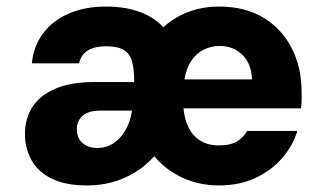

<svg xmlns="http://www.w3.org/2000/svg" viewBox="-20 -553 988 585"><path d="M246 12Q179 12 137 -9Q95 -30 75.5 -66Q56 -102 56 -145Q56 -191 78.5 -226.5Q101 -262 148 -282.5Q195 -303 268 -303H389Q389 -341 382.5 -365Q376 -389 357.5 -400.5Q339 -412 303 -412Q269 -412 248 -399.5Q227 -387 221 -360H77Q82 -412 111 -451Q140 -490 189 -511.5Q238 -533 303 -533Q361 -533 405 -517Q449 -501 478 -470Q510 -500 553.5 -516.5Q597 -533 648 -533Q726 -533 782 -499.5Q838 -466 868.5 -407Q899 -348 899 -271Q899 -261 899 -248.5Q899 -236 897 -223H539Q542 -189 555 -163.5Q568 -138 591 -124Q614 -110 647 -110Q683 -110 702.5 -122.5Q722 -135 733 -154H886Q872 -108 838.5 -70Q805 -32 756.5 -10Q708 12 648 12Q586 12 535 -12Q484 -36 450 -77Q424 -48 391.5 -28Q359 -8 322.5 2Q286 12 246 12ZM275 -102Q303 -102 325 -116Q347 -130 362 -156Q377 -182 382 -215V-216H286Q261 -216 245.5 -209Q230 -202 222 -189Q214 -176 214 -160Q214 -141 222 -128.5Q230 -116 244 -109Q258 -102 275 -102ZM542 -311H748Q746 -359 718.5 -386Q691 -413 649 -413Q623 -413 600.5 -401.5Q578 -390 563 -368Q548 -346 542 -311Z"/></svg>

Font: DM Sans 10pt Black
Style: Regular
Weight: 900
Version: Version 4.004;gftools[0.9.30]